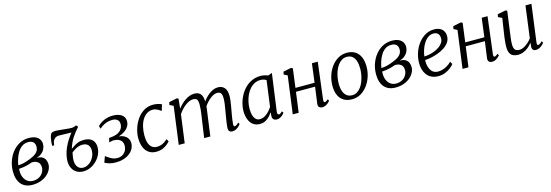

<svg xmlns="http://www.w3.org/2000/svg" viewBox="18 -1476 6870 2396"><g transform="rotate(-15 3453.0 -278.5)"><path d="M240.5 9Q195 9 159.2 -5.5Q123.5 -20 98.2 -48.2Q73 -76.5 59.8 -118Q46.5 -159.5 46.5 -213.5Q46.5 -283.5 68.5 -347Q90.5 -410.5 130.2 -460.5Q170 -510.5 224.2 -539.2Q278.5 -568 343.5 -568Q400 -568 434 -551Q468 -534 483.2 -507.2Q498.5 -480.5 498.5 -450Q498.5 -417 484.2 -387.2Q470 -357.5 442.8 -335.5Q415.5 -313.5 376.5 -302Q423.5 -303 450 -286.5Q476.5 -270 487.8 -243.5Q499 -217 499 -188Q499 -151.5 480.8 -116.5Q462.5 -81.5 428.5 -53Q394.5 -24.5 346.8 -7.8Q299 9 240.5 9ZM260 -37.5Q305.5 -37.5 339 -56.2Q372.5 -75 391.2 -106.2Q410 -137.5 410 -174.5Q410 -200.5 399.2 -221Q388.5 -241.5 365.2 -253.2Q342 -265 304.5 -265Q297.5 -263 285.2 -258.5Q273 -254 257.8 -249.2Q242.5 -244.5 226.5 -241Q207 -237 182.5 -232.8Q158 -228.5 129.5 -227.5Q129 -219.5 128.8 -211.8Q128.5 -204 128.5 -197Q128.5 -152.5 144.5 -116.2Q160.5 -80 190.2 -58.8Q220 -37.5 260 -37.5ZM131.5 -272.5Q152 -273.5 169 -275.5Q186 -277.5 203.5 -281.8Q221 -286 242.5 -293Q290.5 -309 328.8 -327.8Q367 -346.5 389.2 -373.2Q411.5 -400 411.5 -439Q411.5 -478.5 388.5 -499.5Q365.5 -520.5 324.5 -520.5Q280 -520.5 246.5 -497.8Q213 -475 189.8 -438Q166.5 -401 152.2 -357.5Q138 -314 131.5 -272.5Z M628.5 -397.5H602.5Q602.5 -415.5 604.5 -440.2Q606.5 -465 611.2 -489.8Q616 -514.5 623.5 -533.5Q631 -552.5 641.5 -558.5Q647 -561.5 659.2 -564.8Q671.5 -568 686 -568Q699 -568 727.8 -565.5Q756.5 -563 790 -559.5Q823.5 -556 852 -553.5Q880.5 -551 892.5 -551Q910.5 -551 929.5 -556.5Q948.5 -562 956 -568Q960 -563.5 960.8 -562.8Q961.5 -562 964.5 -558.8Q967.5 -555.5 977 -543.5Q932 -494.5 894 -437.5Q856 -380.5 829.5 -298Q848 -309.5 870.5 -325.8Q893 -342 925 -354.5Q957 -367 1003 -367Q1054 -367 1085.5 -349.5Q1117 -332 1131.5 -302.2Q1146 -272.5 1146 -234.5Q1146 -188 1126 -144Q1106 -100 1071.2 -65Q1036.5 -30 992 -9.5Q947.5 11 898.5 11Q843.5 11 802.8 -17.2Q762 -45.5 745.2 -101Q728.5 -156.5 746 -238Q755.5 -282.5 774.8 -327.8Q794 -373 823.8 -420Q853.5 -467 894.5 -517.5L881.5 -496.5Q884.5 -496 870 -496.2Q855.5 -496.5 831.8 -497.2Q808 -498 782.5 -498.5Q757 -499 737.8 -499.5Q718.5 -500 713.5 -500Q693.5 -500 676.2 -490.8Q659 -481.5 647.5 -464Q639 -451.5 634.2 -432Q629.5 -412.5 628.5 -397.5ZM909 -34Q939 -34 967 -48.5Q995 -63 1017.2 -88Q1039.5 -113 1052.8 -145.8Q1066 -178.5 1066 -214.5Q1066 -246 1055.2 -268.2Q1044.5 -290.5 1023.5 -302.2Q1002.5 -314 971.5 -314Q938 -314 910.5 -303Q883 -292 862.2 -277.5Q841.5 -263 827 -253Q820 -222.5 816 -193.2Q812 -164 813.5 -139Q815.5 -105 828.2 -81.5Q841 -58 861.8 -46Q882.5 -34 909 -34Z M1320.5 8Q1274 8 1242 -0.8Q1210 -9.5 1193.5 -18.2Q1177 -27 1177 -27L1205 -104Q1225 -91 1246 -76Q1267 -61 1292.8 -50.5Q1318.5 -40 1351 -40Q1387 -40 1415.5 -55.5Q1444 -71 1460.8 -100.8Q1477.5 -130.5 1477.5 -172Q1477.5 -196.5 1465.2 -218Q1453 -239.5 1425.2 -252.8Q1397.5 -266 1351 -266L1302 -255L1314 -308.5L1340.5 -311.5Q1392 -316 1427 -333Q1462 -350 1480.2 -377.8Q1498.5 -405.5 1498.5 -441Q1498.5 -479.5 1473 -498Q1447.5 -516.5 1418 -516.5Q1392 -516.5 1365.2 -512.2Q1338.5 -508 1308.5 -493.8Q1278.5 -479.5 1241.5 -448.5L1230.5 -485Q1259 -514.5 1292.2 -532.5Q1325.5 -550.5 1360.5 -558.8Q1395.5 -567 1428 -567Q1499.5 -567 1542.2 -538.2Q1585 -509.5 1585 -453Q1585 -422.5 1571.8 -396.2Q1558.5 -370 1534 -348.5Q1509.5 -327 1475 -311.2Q1440.5 -295.5 1398.5 -286.5L1396.5 -295.5Q1449.5 -300 1487.2 -285Q1525 -270 1545.2 -241.8Q1565.5 -213.5 1565.5 -178Q1565.5 -137.5 1547.2 -103.5Q1529 -69.5 1496 -44.5Q1463 -19.5 1418.2 -5.8Q1373.5 8 1320.5 8Z M1841 10Q1758 10 1711.2 -49Q1664.5 -108 1664.5 -210.5Q1664.5 -267.5 1683 -329.8Q1701.5 -392 1737.8 -446.2Q1774 -500.5 1827.5 -534.2Q1881 -568 1951 -568Q1977.5 -568 2008.2 -561.8Q2039 -555.5 2060 -544.5L2037 -464.5L2025.5 -472Q2012.5 -482 1996.8 -490.5Q1981 -499 1964.8 -504Q1948.5 -509 1933 -509Q1890.5 -509 1856.2 -488.2Q1822 -467.5 1797.8 -429Q1773.5 -390.5 1760.5 -337.8Q1747.5 -285 1747.5 -221Q1748 -163 1761.8 -124.5Q1775.5 -86 1801.5 -66.8Q1827.5 -47.5 1863.5 -47.5Q1893.5 -47.5 1917 -55.2Q1940.5 -63 1961.5 -76.8Q1982.5 -90.5 2004.5 -108.5L2020.5 -75Q2008.5 -61 1984.2 -40.8Q1960 -20.5 1924.2 -5.2Q1888.5 10 1841 10Z M2278.5 -558 2265.5 -432.5Q2286 -459.5 2311 -484Q2336 -508.5 2364.2 -527.5Q2392.5 -546.5 2422.2 -557.2Q2452 -568 2482 -568Q2519.5 -568 2543.8 -553Q2568 -538 2579.8 -506.5Q2591.5 -475 2591.5 -424.5Q2591.5 -421 2591.2 -417.2Q2591 -413.5 2591 -410Q2591 -406.5 2590.5 -402.5L2577 -418Q2595.5 -447.5 2619.5 -474.5Q2643.5 -501.5 2671 -522.5Q2698.5 -543.5 2728.2 -555.8Q2758 -568 2788.5 -568Q2839 -568 2870.8 -534.5Q2902.5 -501 2902.5 -423Q2902.5 -400 2898.5 -369.8Q2894.5 -339.5 2889 -307.5Q2883.5 -275.5 2878.5 -247Q2874 -221.5 2868.8 -192Q2863.5 -162.5 2859.5 -133Q2855.5 -103.5 2853.5 -78.5Q2852.5 -62 2855 -53Q2857.5 -44 2865 -44Q2877 -44 2889.8 -51.8Q2902.5 -59.5 2920.5 -77L2932.5 -55.5Q2928 -48.5 2913 -32.8Q2898 -17 2875.2 -3.5Q2852.5 10 2825 10Q2807 10 2795.2 3.8Q2783.5 -2.5 2778 -15.2Q2772.5 -28 2773 -47.5Q2774 -71 2778.2 -101.5Q2782.5 -132 2788 -164.2Q2793.5 -196.5 2798 -225.5Q2802.5 -253 2808.5 -286.2Q2814.5 -319.5 2818.8 -353.8Q2823 -388 2823 -418Q2823 -468 2807.2 -485.5Q2791.5 -503 2758.5 -503Q2737 -503 2712.2 -491Q2687.5 -479 2662.5 -457.8Q2637.5 -436.5 2614.8 -409.5Q2592 -382.5 2574.5 -352.5L2592 -400Q2590.5 -376.5 2587.2 -349.8Q2584 -323 2580.2 -296.8Q2576.5 -270.5 2573 -247L2539.5 0H2460L2492 -222.5Q2496.5 -251 2501.5 -285.2Q2506.5 -319.5 2510 -354Q2513.5 -388.5 2513.5 -418Q2513.5 -468.5 2499.2 -486.2Q2485 -504 2447.5 -504Q2425.5 -504 2400.2 -493Q2375 -482 2349.2 -462.5Q2323.5 -443 2300 -417.8Q2276.5 -392.5 2257.5 -364L2208.5 0H2131.5L2196.5 -488L2148 -511L2155 -546.5L2260 -568Z M3420.5 -86Q3417 -61.5 3424.5 -52.8Q3432 -44 3439.5 -44Q3449.5 -44 3459.5 -51.2Q3469.5 -58.5 3483.5 -72L3497.5 -50Q3494 -44 3480.5 -29.5Q3467 -15 3445.8 -2.5Q3424.5 10 3398.5 10Q3371.5 10 3355.5 -5Q3339.5 -20 3341.5 -56L3346.5 -97Q3328 -72 3305 -47.2Q3282 -22.5 3251.2 -6.2Q3220.5 10 3179.5 10Q3126.5 10 3091.2 -17.2Q3056 -44.5 3038.2 -92Q3020.5 -139.5 3020.5 -200Q3020.5 -246 3033.8 -297Q3047 -348 3073 -396Q3099 -444 3137.5 -483Q3176 -522 3227 -545Q3278 -568 3341 -568Q3361.5 -568 3387.5 -562.2Q3413.5 -556.5 3434.5 -548L3486.5 -567ZM3399.5 -497Q3384 -508.5 3365 -513.8Q3346 -519 3325 -519Q3282 -519 3246.8 -500.8Q3211.5 -482.5 3184.5 -451Q3157.5 -419.5 3139 -379Q3120.5 -338.5 3111 -293.8Q3101.5 -249 3101.5 -205Q3101.5 -153 3113.2 -118Q3125 -83 3145.5 -65.5Q3166 -48 3192.5 -48Q3221.5 -48 3246 -59.2Q3270.5 -70.5 3290.8 -88.2Q3311 -106 3327 -125.5Q3343 -145 3354.5 -162Z M4017.5 -79Q4015.5 -61 4019.2 -52.5Q4023 -44 4028.5 -44Q4037.5 -44 4048.8 -49.8Q4060 -55.5 4074 -69.5L4086.5 -47Q4082.5 -41.5 4068.5 -27.5Q4054.5 -13.5 4033.2 -1.8Q4012 10 3987 10Q3970 10 3957 4Q3944 -2 3937.5 -15.2Q3931 -28.5 3934 -49.5L3963 -262H3716L3681 0H3604.5L3669.5 -486L3623.5 -509.5L3630.5 -545L3733.5 -566L3754.5 -555L3722.5 -310.5H3969.5L4000.5 -554.5H4076Z M4454 -568Q4517 -568 4560.2 -540.8Q4603.5 -513.5 4626 -462Q4648.5 -410.5 4648.5 -337.5Q4648.5 -272 4628.2 -210Q4608 -148 4571 -98.2Q4534 -48.5 4483 -19.2Q4432 10 4370.5 10Q4308.5 10 4264.5 -16.2Q4220.5 -42.5 4197.5 -92.8Q4174.5 -143 4174.5 -214Q4174.5 -281 4194.5 -344.2Q4214.5 -407.5 4251.5 -458Q4288.5 -508.5 4340 -538.2Q4391.5 -568 4454 -568ZM4440.5 -519Q4404 -519 4374.8 -501Q4345.5 -483 4323.5 -452.5Q4301.5 -422 4286.8 -383.2Q4272 -344.5 4264.8 -302.8Q4257.5 -261 4257.5 -221Q4257.5 -163 4272 -122.2Q4286.5 -81.5 4315 -60Q4343.5 -38.5 4385 -38.5Q4420.5 -38.5 4449.2 -56.5Q4478 -74.5 4499.8 -105Q4521.5 -135.5 4536 -174Q4550.5 -212.5 4558 -254Q4565.5 -295.5 4565.5 -335Q4565.5 -393 4551.8 -434Q4538 -475 4510.5 -497Q4483 -519 4440.5 -519Z M4931.5 9Q4886 9 4850.2 -5.5Q4814.5 -20 4789.2 -48.2Q4764 -76.5 4750.8 -118Q4737.5 -159.5 4737.5 -213.5Q4737.5 -283.5 4759.5 -347Q4781.5 -410.5 4821.2 -460.5Q4861 -510.5 4915.2 -539.2Q4969.5 -568 5034.5 -568Q5091 -568 5125 -551Q5159 -534 5174.2 -507.2Q5189.5 -480.5 5189.5 -450Q5189.5 -417 5175.2 -387.2Q5161 -357.5 5133.8 -335.5Q5106.5 -313.5 5067.5 -302Q5114.5 -303 5141 -286.5Q5167.5 -270 5178.8 -243.5Q5190 -217 5190 -188Q5190 -151.5 5171.8 -116.5Q5153.5 -81.5 5119.5 -53Q5085.5 -24.5 5037.8 -7.8Q4990 9 4931.5 9ZM4951 -37.5Q4996.5 -37.5 5030 -56.2Q5063.5 -75 5082.2 -106.2Q5101 -137.5 5101 -174.5Q5101 -200.5 5090.2 -221Q5079.5 -241.5 5056.2 -253.2Q5033 -265 4995.5 -265Q4988.5 -263 4976.2 -258.5Q4964 -254 4948.8 -249.2Q4933.5 -244.5 4917.5 -241Q4898 -237 4873.5 -232.8Q4849 -228.5 4820.5 -227.5Q4820 -219.5 4819.8 -211.8Q4819.5 -204 4819.5 -197Q4819.5 -152.5 4835.5 -116.2Q4851.5 -80 4881.2 -58.8Q4911 -37.5 4951 -37.5ZM4822.5 -272.5Q4843 -273.5 4860 -275.5Q4877 -277.5 4894.5 -281.8Q4912 -286 4933.5 -293Q4981.5 -309 5019.8 -327.8Q5058 -346.5 5080.2 -373.2Q5102.5 -400 5102.5 -439Q5102.5 -478.5 5079.5 -499.5Q5056.5 -520.5 5015.5 -520.5Q4971 -520.5 4937.5 -497.8Q4904 -475 4880.8 -438Q4857.5 -401 4843.2 -357.5Q4829 -314 4822.5 -272.5Z M5690.5 -92Q5676.5 -72.5 5646.8 -48.5Q5617 -24.5 5575.8 -7.2Q5534.5 10 5486 10Q5433 10 5395.5 -9Q5358 -28 5335 -60.2Q5312 -92.5 5301.8 -132.2Q5291.5 -172 5292.5 -213Q5294 -283 5316.2 -346.8Q5338.5 -410.5 5377.2 -460.2Q5416 -510 5467.5 -539Q5519 -568 5579.5 -568Q5626.5 -568 5657 -552Q5687.5 -536 5702.5 -508.2Q5717.5 -480.5 5717.5 -446Q5717.5 -399.5 5692.2 -364Q5667 -328.5 5626.2 -303Q5585.5 -277.5 5539 -261Q5492.5 -244.5 5449 -236.2Q5405.5 -228 5376 -227.5Q5373.5 -198.5 5378.2 -167Q5383 -135.5 5396.8 -108Q5410.5 -80.5 5435.2 -63.5Q5460 -46.5 5497.5 -46.5Q5525 -46.5 5554.8 -55Q5584.5 -63.5 5614.5 -81Q5644.5 -98.5 5671.5 -126ZM5561 -520.5Q5520.5 -520.5 5488.2 -496.8Q5456 -473 5432.8 -435.2Q5409.5 -397.5 5395.8 -354.5Q5382 -311.5 5378 -272.5Q5410 -273.5 5445.8 -281Q5481.5 -288.5 5515.5 -302.5Q5549.5 -316.5 5577.2 -336.2Q5605 -356 5621.5 -381.8Q5638 -407.5 5638 -438.5Q5638 -479.5 5617.2 -500Q5596.5 -520.5 5561 -520.5Z M6211 -79Q6209 -61 6212.8 -52.5Q6216.5 -44 6222 -44Q6231 -44 6242.2 -49.8Q6253.5 -55.5 6267.5 -69.5L6280 -47Q6276 -41.5 6262 -27.5Q6248 -13.5 6226.8 -1.8Q6205.5 10 6180.5 10Q6163.5 10 6150.5 4Q6137.5 -2 6131 -15.2Q6124.5 -28.5 6127.5 -49.5L6156.5 -262H5909.5L5874.5 0H5798L5863 -486L5817 -509.5L5824 -545L5927 -566L5948 -555L5916 -310.5H6163L6194 -554.5H6269.5Z M6515.5 10Q6479.5 10 6452.5 -2Q6425.5 -14 6410.5 -43Q6395.5 -72 6395.5 -123Q6395.5 -140.5 6396.8 -161.2Q6398 -182 6400.5 -205Q6403 -228 6406 -251.2Q6409 -274.5 6412.5 -296L6441.5 -486L6392.5 -510L6398.5 -545L6505.5 -566L6524.5 -556L6488.5 -292Q6486 -270.5 6483.2 -250.5Q6480.5 -230.5 6478 -211.5Q6475.5 -192.5 6474 -173.8Q6472.5 -155 6472.5 -136Q6472.5 -99 6481.8 -79.5Q6491 -60 6508 -53Q6525 -46 6547.5 -46Q6576 -46 6606 -61.8Q6636 -77.5 6662.8 -101.5Q6689.5 -125.5 6707.5 -151L6761.5 -562H6838.5L6774.5 -80Q6772 -61.5 6776 -52.8Q6780 -44 6787.5 -44Q6797.5 -44 6810.5 -52Q6823.5 -60 6841.5 -78L6853.5 -55Q6849.5 -48.5 6834 -33Q6818.5 -17.5 6795.2 -4.2Q6772 9 6744.5 9Q6717.5 9 6705 -9Q6692.5 -27 6697.5 -57Q6697.5 -58.5 6698 -62.5Q6698.5 -66.5 6699.2 -72Q6700 -77.5 6700.5 -83.2Q6701 -89 6701.5 -94L6700.5 -95Q6685 -75.5 6665.5 -56.8Q6646 -38 6622.5 -23Q6599 -8 6572.2 1Q6545.5 10 6515.5 10Z"/></g></svg>

Font: Merriweather Light
Style: Italic
Weight: 300
Italic angle: -7.8°
Designer: Eben Sorkin
Foundry: Eben Sorkin
Version: Version 2.101